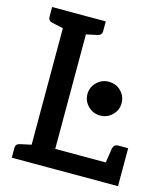

<svg xmlns="http://www.w3.org/2000/svg" viewBox="-108 -802 764 885"><g transform="rotate(15 274.0 -359.5)"><path d="M104 0V-719H214V-91H538V0ZM451 -66 466 -161Q469 -172 475 -176.5Q481 -181 490 -181H538V-91ZM31 0V-46Q31 -56 36 -62Q41 -68 51 -70L120 -85L132 0ZM132 -719 120 -634 51 -649Q41 -651 36 -657Q31 -663 31 -673V-719ZM287 -719V-673Q287 -663 282 -657Q277 -651 268 -649L198 -634L186 -719ZM292 -373Q292 -407 316 -430.5Q340 -454 373 -454Q408 -454 431.5 -430.5Q455 -407 455 -373Q455 -340 431 -316.5Q407 -293 373 -293Q351 -293 332.5 -304Q314 -315 303 -333Q292 -351 292 -373Z"/></g></svg>

Font: Aleo Medium
Style: Regular
Weight: 500
Designer: Alessio Laiso
Foundry: Alessio Laiso
Version: Version 2.001;gftools[0.9.29]